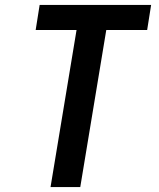

<svg xmlns="http://www.w3.org/2000/svg" viewBox="-20 -755 640 775"><path d="M184 0 289 -634H124L140 -735H590L574 -634H409L304 0Z"/></svg>

Font: Iosevka Extended
Style: Bold Italic
Weight: 700
Width: 7
Italic angle: -9°
Monospace: yes
Designer: Belleve Invis
Foundry: Belleve Invis
Version: Version 32.5.0; ttfautohint (v1.8.4)